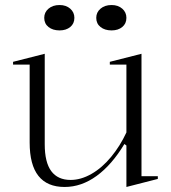

<svg xmlns="http://www.w3.org/2000/svg" viewBox="-20 -729 682 764"><path d="M237 15Q168 15 133 -29Q98 -73 98 -162V-472H32V-483L158 -515V-155Q158 -83 184 -48Q210 -13 261 -13Q302 -13 344 -37Q386 -61 422 -104.5Q458 -148 483 -202V-472H417V-483L543 -515V-28H608V-17L483 15V-150L475 -156Q425 -73 364.5 -29Q304 15 237 15ZM424 -709Q450 -709 466.5 -694.5Q483 -680 483 -658Q483 -635 466.5 -621.5Q450 -608 424 -608Q397 -608 380 -621.5Q363 -635 363 -658Q363 -680 380 -694.5Q397 -709 424 -709ZM217 -709Q243 -709 259.5 -694.5Q276 -680 276 -658Q276 -635 259.5 -621.5Q243 -608 217 -608Q190 -608 173 -621.5Q156 -635 156 -658Q156 -680 173 -694.5Q190 -709 217 -709Z"/></svg>

Font: Kalnia Light
Style: Regular
Weight: 300
Designer: Frida Medrano
Foundry: Frida Medrano
Version: Version 1.105